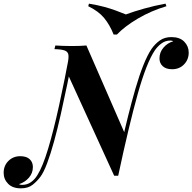

<svg xmlns="http://www.w3.org/2000/svg" viewBox="-100 -957 1053 1051"><path d="M525 5 271 -551Q271 -551 271 -559Q271 -567 270.5 -576.5Q270 -586 269.5 -594Q269 -602 269 -602Q277 -639 274.5 -656.5Q272 -674 254.5 -680.5Q237 -687 198 -688L203 -708Q219 -707 242.5 -706Q266 -705 292 -705Q339 -705 373 -708L585 -222Q585 -222 582 -205.5Q579 -189 574.5 -163.5Q570 -138 566 -108.5Q562 -79 557.5 -53.5Q553 -28 550 -11.5Q547 5 547 5ZM832 -735Q806 -735 785 -720Q764 -705 748 -682Q702 -614 654 -443Q606 -272 547 5L533 -23Q548 -90 565 -167.5Q582 -245 601.5 -323Q621 -401 641.5 -472Q662 -543 684.5 -599.5Q707 -656 730 -690Q749 -717 775 -735.5Q801 -754 838 -754Q884 -754 908.5 -729Q933 -704 933 -669Q933 -631 907.5 -604.5Q882 -578 842 -578Q809 -578 791 -594.5Q773 -611 773 -637Q773 -671 795 -696.5Q817 -722 848 -731Q846 -733 841.5 -734Q837 -735 832 -735ZM21 55Q48 55 69 40.5Q90 26 105 1Q134 -45 163.5 -143Q193 -241 223.5 -380Q254 -519 285 -685L302 -664Q286 -582 268.5 -497.5Q251 -413 233 -332.5Q215 -252 196 -183Q177 -114 158 -63.5Q139 -13 121 11Q103 35 78.5 54.5Q54 74 14 74Q-31 74 -55.5 49Q-80 24 -80 -11Q-80 -50 -54 -76Q-28 -102 11 -102Q45 -102 62.5 -85.5Q80 -69 80 -43Q80 -9 58 16Q36 41 4 51Q7 53 11 54Q15 55 21 55ZM589 -878Q632 -894 689 -910Q746 -926 806 -937L811 -923Q727 -898 655 -855.5Q583 -813 540 -768H522Q501 -821 470 -858.5Q439 -896 383 -923L387 -937Q435 -929 470 -919.5Q505 -910 533.5 -899.5Q562 -889 589 -878Z"/></svg>

Font: Playfair Display
Style: Bold Italic
Weight: 700
Italic angle: -14°
Designer: Claus Eggers Sørensen
Foundry: Claus Eggers Sørensen
Version: Version 1.203